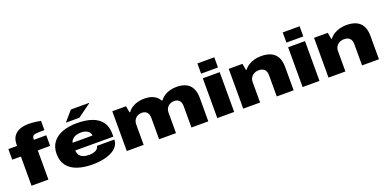

<svg xmlns="http://www.w3.org/2000/svg" viewBox="-9 -1560 4810 2394"><g transform="rotate(-20 2396.0 -362.5)"><path d="M123 0V-387H8V-528H123V-542Q123 -613 152.5 -655.5Q182 -698 234 -717.5Q286 -737 351 -737Q374 -737 403 -734.5Q432 -732 460.5 -728Q489 -724 511 -719V-596H447Q389 -596 368 -584.5Q347 -573 347 -543V-528H511V-387H347V0Z M931 12Q818 12 732.5 -17Q647 -46 599.5 -107.5Q552 -169 552 -264Q552 -357 599 -418.5Q646 -480 729 -510Q812 -540 921 -540Q1035 -540 1118 -511Q1201 -482 1246 -421Q1291 -360 1291 -264V-226H786Q788 -189 805 -164Q822 -139 854.5 -127Q887 -115 933 -115Q963 -115 986.5 -121Q1010 -127 1026 -137.5Q1042 -148 1050 -161Q1058 -174 1058 -188H1290Q1290 -138 1261.5 -100.5Q1233 -63 1183.5 -38Q1134 -13 1069 -0.5Q1004 12 931 12ZM787 -328H1051Q1051 -345 1043 -360Q1035 -375 1019.5 -387Q1004 -399 981.5 -406Q959 -413 931 -413Q887 -413 857 -401.5Q827 -390 809.5 -370.5Q792 -351 787 -328ZM794 -592 909 -725H1150V-720L973 -592Z M1387 0V-528H1569L1584 -442H1593Q1619 -477 1654 -498.5Q1689 -520 1729.5 -530Q1770 -540 1811 -540Q1886 -540 1936 -515Q1986 -490 2012 -442H2022Q2048 -477 2083 -498.5Q2118 -520 2158.5 -530Q2199 -540 2240 -540Q2317 -540 2367.5 -514.5Q2418 -489 2443.5 -438Q2469 -387 2469 -312V0H2245V-285Q2245 -306 2239.5 -324.5Q2234 -343 2223 -356Q2212 -369 2194.5 -376.5Q2177 -384 2154 -384Q2121 -384 2095 -369.5Q2069 -355 2054.5 -329.5Q2040 -304 2040 -271V0H1816V-285Q1816 -306 1810.5 -324.5Q1805 -343 1794 -356Q1783 -369 1765.5 -376.5Q1748 -384 1725 -384Q1692 -384 1666 -369.5Q1640 -355 1625.5 -329.5Q1611 -304 1611 -271V0Z M2588 -590V-725H2812V-590ZM2588 0V-528H2812V0Z M2932 0V-528H3114L3129 -442H3138Q3165 -477 3201.5 -498.5Q3238 -520 3279.5 -530Q3321 -540 3364 -540Q3443 -540 3495.5 -514.5Q3548 -489 3574.5 -438Q3601 -387 3601 -312V0H3377V-285Q3377 -306 3371 -324.5Q3365 -343 3353 -356Q3341 -369 3322.5 -376.5Q3304 -384 3278 -384Q3242 -384 3214.5 -369.5Q3187 -355 3171.5 -329.5Q3156 -304 3156 -271V0Z M3720 -590V-725H3944V-590ZM3720 0V-528H3944V0Z M4064 0V-528H4246L4261 -442H4270Q4297 -477 4333.5 -498.5Q4370 -520 4411.5 -530Q4453 -540 4496 -540Q4575 -540 4627.5 -514.5Q4680 -489 4706.5 -438Q4733 -387 4733 -312V0H4509V-285Q4509 -306 4503 -324.5Q4497 -343 4485 -356Q4473 -369 4454.5 -376.5Q4436 -384 4410 -384Q4374 -384 4346.5 -369.5Q4319 -355 4303.5 -329.5Q4288 -304 4288 -271V0Z"/></g></svg>

Font: Archivo SemiBold Expanded Black
Style: Regular
Weight: 900
Width: 7
Version: Version 2.001